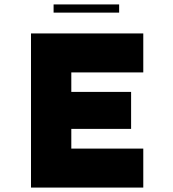

<svg xmlns="http://www.w3.org/2000/svg" viewBox="-20 -847 780 867"><path d="M120 -696H627V-520H302V-432H572V-265H302V-176H627V0H120ZM518 -827V-790H222V-827Z"/></svg>

Font: Major Mono Display
Style: Regular
Weight: 400
Designer: Emre Parlak
Foundry: Emre Parlak
Version: Version 2.000; ttfautohint (v1.8) -l 8 -r 50 -G 200 -x 14 -D